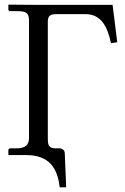

<svg xmlns="http://www.w3.org/2000/svg" viewBox="-20 -666 538 827"><path d="M93 2C191 2 228 57 237 141H265L259 -7C258 -21 245 -27 238 -27H221C188 -27 186 -42 186 -73V-574C186 -600 200 -605 222 -605H349C415 -605 443 -552 458 -480L485 -484L465 -645H145C132 -645 18 -646 18 -646L16 -645V-625C16 -621 19 -618 23 -618H53C96 -618 105 -609 105 -574V-73C105 -42 90 -27 50 -27H24C20 -27 16 -24 16 -19V0L18 2Z"/></svg>

Font: Libertinus Serif Display
Style: Regular
Weight: 400
Designer: Philipp H. Poll
Foundry: Khaled Hosny
Version: Version 6.1